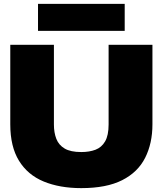

<svg xmlns="http://www.w3.org/2000/svg" viewBox="-20 -960 839 990"><path d="M399 10Q288 10 205.5 -24Q123 -58 78 -131Q33 -204 33 -319V-729H258V-318Q258 -276 270.5 -244Q283 -212 313.5 -194Q344 -176 399 -176Q441 -176 472.5 -188Q504 -200 522 -231Q540 -262 540 -318V-729H766V-319Q766 -221 728.5 -146.5Q691 -72 610 -31Q529 10 399 10ZM176 -801V-940H623V-801Z"/></svg>

Font: Mona Sans Expanded Black
Style: Regular
Weight: 900
Width: 7
Designer: Deni Anggara
Foundry: GitHub
Version: Version 2.000